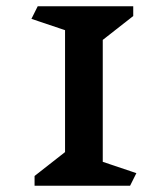

<svg xmlns="http://www.w3.org/2000/svg" viewBox="-20 -591 534 611"><path d="M394 0H90V-31L187 -107V-495L80 -531L100 -571H404V-540L307 -464V-76L414 -40Z"/></svg>

Font: Inknut Antiqua
Style: Regular
Weight: 400
Designer: Claus Eggers Sørensen
Foundry: Claus Eggers Sørensen
Version: Version 1.003; ttfautohint (v1.8.2) -l 8 -r 50 -G 200 -x 14 